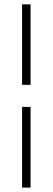

<svg xmlns="http://www.w3.org/2000/svg" viewBox="-20 -731 243 883"><path d="M120.6 131.8H81.5V-239.3H120.6ZM120.6 -710.9V-340.8H81.5V-710.9Z"/></svg>

Font: Roboto ExtraLight
Style: Regular
Weight: 250
Designer: Christian Robertson
Foundry: Google
Version: Version 3.009; 2024